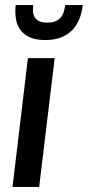

<svg xmlns="http://www.w3.org/2000/svg" viewBox="-20 -740 348 760"><path d="M196.5 -510 135 0H29.5L90.5 -510ZM159 -581.5Q121.5 -581.5 97.5 -592.5Q73.5 -603.5 60 -622.5Q46.5 -641.5 42.8 -666.5Q39 -691.5 42 -720H111.5Q109.5 -704 111 -691.2Q112.5 -678.5 118.8 -669.5Q125 -660.5 136.5 -655.5Q148 -650.5 167 -650.5Q185.5 -650.5 198.2 -655.5Q211 -660.5 219.2 -669.5Q227.5 -678.5 231.8 -691.2Q236 -704 238 -720H307.5Q304.5 -691.5 294.8 -666.5Q285 -641.5 267.5 -622.5Q250 -603.5 223.2 -592.5Q196.5 -581.5 159 -581.5Z"/></svg>

Font: Lato SemiBold
Style: Italic
Weight: 600
Italic angle: -7°
Designer: Lukasz Dziedzic with Adam Twardoch and Botio Nikoltchev
Foundry: tyPoland Lukasz Dziedzic
Version: Version 2.015; 2015-08-06; http://www.latofonts.com/